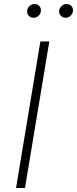

<svg xmlns="http://www.w3.org/2000/svg" viewBox="-20 -933 382 953"><path d="M224.8 -727.3 104 0H59.7L180.4 -727.3ZM146.3 -844.8Q131.4 -844.8 121.8 -856Q112.2 -867.2 115.1 -882.5Q117.2 -895.2 127.8 -904.1Q138.5 -913 150.9 -913Q166.9 -913 176.1 -902Q185.4 -891 182.5 -875Q181.1 -863.3 170.5 -854Q159.8 -844.8 146.3 -844.8ZM305.4 -844.8Q290.5 -844.8 280.9 -856.2Q271.3 -867.5 274.1 -882.5Q276.3 -894.9 286.9 -903.9Q297.6 -913 310 -913Q326 -913 335.4 -901.8Q344.8 -890.6 341.6 -875Q339.1 -862.6 329 -853.7Q318.9 -844.8 305.4 -844.8Z"/></svg>

Font: Inter UI Extra Light
Style: Italic
Weight: 200
Italic angle: -9.39999°
Designer: Rasmus Andersson
Foundry: rsms
Version: 3.2;8d6f07862